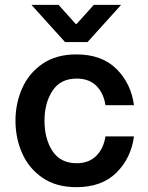

<svg xmlns="http://www.w3.org/2000/svg" viewBox="-20 -766 614 794"><path d="M44 -267Q44 -338 71.5 -400.5Q99 -463 155.5 -502Q212 -541 296 -541Q401 -541 461.5 -481Q522 -421 534 -331H416Q409 -380 379 -410.5Q349 -441 297 -441Q230 -441 197 -390.5Q164 -340 164 -267Q164 -192 197 -141.5Q230 -91 297 -91Q348 -91 378.5 -122Q409 -153 416 -202H534Q522 -112 461.5 -52Q401 8 296 8Q212 8 155.5 -31Q99 -70 71.5 -132.5Q44 -195 44 -267ZM110 -746H222L293 -667H297L368 -746H481L342 -592H249Z"/></svg>

Font: Lopes Sans SemiBold
Style: Regular
Weight: 600
Designer: Gabriel Lam, Diego Maldonado
Foundry: TypeRant, Foresti Design
Version: Version 4.000